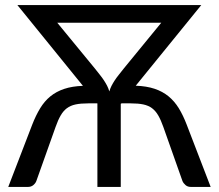

<svg xmlns="http://www.w3.org/2000/svg" viewBox="-20 -736 862 756"><path d="M353 -467Q364 -453 373.2 -441.5Q382.5 -430 389.5 -419.2Q396.5 -408.5 401.8 -398.2Q407 -388 410.5 -376Q414 -388 419.2 -398.2Q424.5 -408.5 431.5 -419.2Q438.5 -430 447.8 -441.5Q457 -453 468 -467L615 -646.5H205.5ZM809.5 0H731.5Q719 0 710.8 -7Q702.5 -14 698.5 -23L623 -236.5Q613.5 -263.5 603.2 -281.2Q593 -299 578.8 -309.8Q564.5 -320.5 544.2 -324.8Q524 -329 494.5 -329H458L457 -327.5H455.5V0H363.5V-328L363 -329H327.5Q298 -329 277.8 -324.8Q257.5 -320.5 243.2 -309.8Q229 -299 218.8 -281.2Q208.5 -263.5 199 -236.5L123 -23Q119.5 -14 111 -7Q102.5 0 90 0H12.5L107 -245.5Q121 -281.5 138 -309.5Q155 -337.5 178.2 -356.5Q201.5 -375.5 232.8 -386Q264 -396.5 306.5 -398L48.5 -716H772.5L514.5 -398.5Q557 -397 588.5 -386.5Q620 -376 643.5 -356.8Q667 -337.5 684 -309.8Q701 -282 715 -245.5Z"/></svg>

Font: Lato-Regular
Style: Regular
Weight: 400
Designer: Lukasz Dziedzic with Adam Twardoch and Botio Nikoltchev
Foundry: tyPoland Lukasz Dziedzic
Version: Version 2.015; 2015-08-06; http://www.latofonts.com/